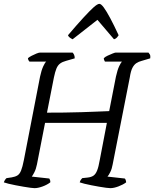

<svg xmlns="http://www.w3.org/2000/svg" viewBox="-28 -977 801 997"><path d="M151 0Q145 0 129.5 -2Q114 -4 94 -7.5Q74 -11 53 -15Q32 -19 16 -23Q0 -27 -8 -30Q-6 -37 -1.5 -43.5Q3 -50 6 -52L33 -56Q51 -59 62.5 -66Q74 -73 81.5 -91.5Q89 -110 96 -146L180 -579Q187 -612 196.5 -632.5Q206 -653 212 -657H125Q122 -660 120 -664Q118 -668 117 -675Q124 -681 136.5 -687.5Q149 -694 161.5 -699Q174 -704 180 -704H349Q353 -700 356.5 -693Q360 -686 360 -674L315 -661Q296 -656 284 -647Q272 -638 265 -621Q258 -604 252 -575L216 -392Q258 -392 304 -392.5Q350 -393 395 -394.5Q440 -396 477 -397.5Q514 -399 539 -400L574 -579Q582 -615 591 -633.5Q600 -652 605 -657H517Q516 -659 513.5 -664Q511 -669 511 -675Q518 -682 531 -688Q544 -694 556.5 -699Q569 -704 573 -704H743Q745 -701 749.5 -695Q754 -689 752 -674L708 -661Q692 -657 680 -649Q668 -641 659.5 -624.5Q651 -608 646 -575L557 -123Q553 -100 544.5 -83Q536 -66 530 -60L620 -50Q622 -49 624.5 -42.5Q627 -36 627 -30Q611 -18 587 -9Q563 0 545 0Q538 0 522.5 -2Q507 -4 487 -7.5Q467 -11 446.5 -15Q426 -19 410 -23Q394 -27 386 -30Q388 -38 392 -43.5Q396 -49 399 -52L427 -55Q446 -57 457.5 -65Q469 -73 476.5 -92Q484 -111 490 -146L527 -339H206L164 -124Q159 -99 150.5 -82.5Q142 -66 137 -60L228 -50Q230 -47 232 -41.5Q234 -36 233 -30Q216 -17 192.5 -8.5Q169 0 151 0ZM349 -773Q339 -778 333 -783Q327 -788 325 -794Q371 -848 404 -884Q437 -920 457.5 -938.5Q478 -957 488 -957Q497 -957 511 -938Q525 -919 544.5 -882.5Q564 -846 588 -794Q585 -789 579.5 -782.5Q574 -776 564 -773L478 -874Z"/></svg>

Font: Texturina 12pt ExtraLight
Style: Italic
Weight: 250
Italic angle: -11°
Designer: Guillermo Torres Carreño
Foundry: Omnibus-Type
Version: Version 1.002